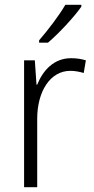

<svg xmlns="http://www.w3.org/2000/svg" viewBox="-20 -785 393 805"><path d="M321 -757V-765H254C228 -720 182 -660 144 -616V-606H181C227 -645 291 -714 321 -757ZM278 -541C206 -541 160 -490 136 -430H133L126 -532H81V0H136V-287C136 -401 190 -488 275 -488C295 -488 314 -484 331 -479L340 -532C321 -538 300 -541 278 -541Z"/></svg>

Font: Noto Sans SemiCondensed Light
Style: Regular
Weight: 300
Width: 4
Designer: Monotype Design Team
Foundry: Monotype Imaging Inc.
Version: Version 2.013